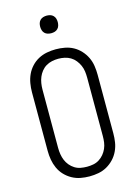

<svg xmlns="http://www.w3.org/2000/svg" viewBox="-139 -1015 778 1096"><g transform="rotate(-15 250.0 -467.0)"><path d="M250 8Q277 8 303.5 3Q330 -2 353 -15Q376 -28 394.5 -47.5Q413 -67 424.5 -91.5Q436 -116 440 -142Q444 -168 444 -195V-540Q444 -567 440 -593.5Q436 -620 424.5 -644Q413 -668 394.5 -688Q376 -708 353 -720.5Q330 -733 303.5 -738Q277 -743 250 -743Q223 -743 197 -738Q171 -733 147.5 -720.5Q124 -708 105.5 -688Q87 -668 76 -644Q65 -620 60.5 -593.5Q56 -567 56 -540V-195Q56 -168 60.5 -142Q65 -116 76 -91.5Q87 -67 105.5 -47.5Q124 -28 147.5 -15Q171 -2 197 3Q223 8 250 8ZM250 -49Q231 -49 212.5 -52.5Q194 -56 178 -66Q162 -76 150 -90.5Q138 -105 131 -122Q124 -139 121 -157.5Q118 -176 118 -195V-540Q118 -559 121 -577.5Q124 -596 131 -613Q138 -630 150 -645Q162 -660 178 -669.5Q194 -679 212.5 -683Q231 -687 250 -687Q269 -687 287.5 -683Q306 -679 322 -669.5Q338 -660 350 -645Q362 -630 369.5 -613Q377 -596 379.5 -577.5Q382 -559 382 -540V-195Q382 -176 379.5 -157.5Q377 -139 369.5 -122Q362 -105 350 -90.5Q338 -76 322 -66Q306 -56 287.5 -52.5Q269 -49 250 -49ZM250 -838Q261 -838 271 -841Q281 -844 288.5 -851.5Q296 -859 299 -869.5Q302 -880 302 -890Q302 -901 299 -911Q296 -921 288.5 -928.5Q281 -936 271 -939Q261 -942 250 -942Q240 -942 229.5 -939Q219 -936 211.5 -928.5Q204 -921 201 -911Q198 -901 198 -890Q198 -880 201 -869.5Q204 -859 211.5 -851.5Q219 -844 229.5 -841Q240 -838 250 -838Z"/></g></svg>

Font: Iosevka SS09 Light
Style: Regular
Weight: 300
Monospace: yes
Designer: Belleve Invis
Foundry: Belleve Invis
Version: Version 5.2.1; ttfautohint (v1.8.3)